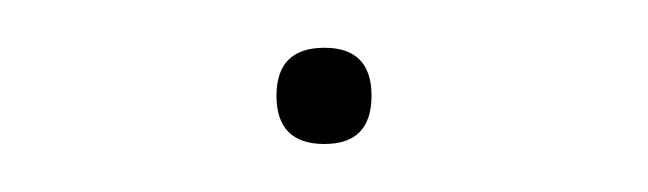

<svg xmlns="http://www.w3.org/2000/svg" viewBox="-20 -58 270 80"><path d="M115.2 -38.1Q134.8 -38.1 134.8 -18.1Q134.8 2 115.2 2Q95.2 2 95.2 -18.1Q95.2 -38.1 115.2 -38.1Z"/></svg>

Font: Datalegreya
Style: Dot
Weight: 700
Designer: Figs Lab
Foundry: Figs Lab
Version: Version 1.002;PS 001.002;hotconv 1.0.70;makeotf.lib2.5.58329